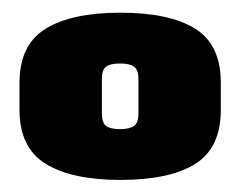

<svg xmlns="http://www.w3.org/2000/svg" viewBox="-20 -704 381 310"><path d="M174.5 -413.5Q96 -413.5 53.8 -439.5Q11.5 -465.5 11.5 -526.5V-570.5Q11.5 -631.5 53.5 -657.5Q95.5 -683.5 174.5 -683.5Q253.5 -683.5 295 -657.8Q336.5 -632 336.5 -570.5V-526.5Q336.5 -465 295 -439.2Q253.5 -413.5 174.5 -413.5ZM174 -495.5Q189 -495.5 196.2 -500.5Q203.5 -505.5 203.5 -521V-576.5Q203.5 -591.5 196.2 -596.5Q189 -601.5 174 -601.5Q158.5 -601.5 151.5 -596.5Q144.5 -591.5 144.5 -576.5V-521Q144.5 -505.5 151.5 -500.5Q158.5 -495.5 174 -495.5Z"/></svg>

Font: Anybody Black
Style: Regular
Weight: 900
Designer: Tyler Finck
Foundry: Etcetera Type Company
Version: Version 1.010; ttfautohint (v1.8.3) -l 8 -r 50 -G 200 -x 14 